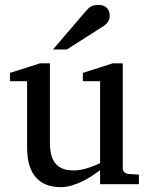

<svg xmlns="http://www.w3.org/2000/svg" viewBox="-20 -753 609 785"><path d="M389.2 0V-57.1Q376.5 -47.4 358.2 -35.2Q339.8 -22.9 318.6 -12.5Q297.4 -2 274.2 5.1Q251 12.2 229 12.2Q196.8 12.2 171.1 2.7Q145.5 -6.8 127.7 -26.6Q109.9 -46.4 100.3 -76.9Q90.8 -107.4 90.8 -149.9V-420.9H21V-455.1L144 -494.1H184.1V-168.9Q184.1 -142.6 189.2 -121.6Q194.3 -100.6 205.8 -85.9Q217.3 -71.3 235.8 -63.7Q254.4 -56.2 280.8 -56.2Q295.9 -56.2 311.5 -59.1Q327.1 -62 341.3 -66.7Q355.5 -71.3 367.9 -76.4Q380.4 -81.5 389.2 -85.9V-420.9H318.8V-455.1L440.9 -494.1H481.9V-64Q481.9 -54.7 488.5 -48.8Q495.1 -43 503.9 -42L547.9 -39.1V0ZM428.7 -688Q428.7 -674.3 422.1 -664.6Q415.5 -654.8 405.8 -647.9L253.4 -550.8H196.8L329.6 -706.1Q335.4 -712.4 340.3 -717.5Q345.2 -722.7 351.1 -726.1Q356.9 -729.5 364.5 -731.2Q372.1 -732.9 382.8 -732.9Q396 -732.9 404.8 -728.8Q413.6 -724.6 418.9 -718.3Q424.3 -711.9 426.5 -703.9Q428.7 -695.8 428.7 -688Z"/></svg>

Font: BabelStone Ogham Pictish
Style: Bold Italic
Weight: 700
Italic angle: -30°
Designer: Andrew West
Foundry: BabelStone
Version: Version 1.02 March 14, 2022